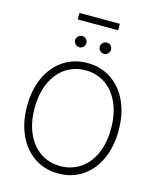

<svg xmlns="http://www.w3.org/2000/svg" viewBox="-144 -1110 1003 1220"><g transform="rotate(15 357.0 -500.5)"><path d="M357.4 9.8Q269 9.8 200.7 -35.4Q132.3 -80.6 94 -163.1Q55.7 -245.6 55.7 -353.5Q55.7 -461.9 94 -544.2Q132.3 -626.5 200.7 -671.6Q269 -716.8 357.4 -716.8Q445.3 -716.8 513.7 -671.6Q582 -626.5 620.1 -544.2Q658.2 -461.9 658.2 -353.5Q658.2 -245.1 620.1 -162.8Q582 -80.6 513.7 -35.4Q445.3 9.8 357.4 9.8ZM357.4 -668.9Q284.2 -668.9 227.1 -630.6Q169.9 -592.3 137.7 -520.8Q105.5 -449.2 105.5 -353.5Q105.5 -258.3 137.5 -187.3Q169.4 -116.2 226.6 -77.6Q283.7 -39.1 357.4 -39.1Q430.7 -39.1 487.8 -77.4Q544.9 -115.7 576.9 -187Q608.9 -258.3 608.4 -353.5Q608.4 -449.2 576.4 -520.5Q544.4 -591.8 487.5 -630.4Q430.7 -668.9 357.4 -668.9ZM242.2 -836.9Q242.2 -852.1 253.4 -863Q264.6 -874 279.3 -874Q295.4 -874 305.9 -863.3Q316.4 -852.5 316.4 -836.9Q316.4 -821.8 305.7 -810.8Q294.9 -799.8 279.3 -799.8Q264.6 -799.8 253.4 -811Q242.2 -822.3 242.2 -836.9ZM404.3 -836.9Q404.3 -852.1 415.5 -863Q426.8 -874 441.4 -874Q457 -874 467.8 -863.3Q478.5 -852.5 478.5 -836.9Q478.5 -822.3 467.5 -811Q456.5 -799.8 441.4 -799.8Q426.8 -799.8 415.5 -811Q404.3 -822.3 404.3 -836.9ZM490.2 -967.8H224.6V-1010.7H490.2Z"/></g></svg>

Font: Pretendard Std ExtraLight
Style: Regular
Weight: 200
Designer: Base glyphs from Inter by Rasmus Andersson; Hangeul glyphs from Noto Sans CJK(Source Han Sans) by Jang Soo-young and Kan
Foundry: Kil Hyung-jin
Version: Version 1.309